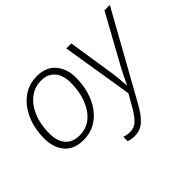

<svg xmlns="http://www.w3.org/2000/svg" viewBox="-152 -821 1345 1345"><g transform="rotate(-45 520.0 -149.0)"><path d="M240.7 8.8Q148.4 8.8 100.6 -47.1Q52.7 -103 52.7 -194.3Q52.7 -290.5 86.7 -368.9Q120.6 -447.3 181.9 -493.7Q243.2 -540 325.2 -540Q415.5 -540 463.9 -483.6Q512.2 -427.2 512.2 -336.9Q512.2 -269.5 494.4 -207.5Q476.6 -145.5 441.9 -96.7Q407.2 -47.9 356.7 -19.5Q306.2 8.8 240.7 8.8ZM245.1 -33.7Q310.5 -33.7 359.1 -73.5Q407.7 -113.3 434.6 -182.9Q461.4 -252.4 461.4 -341.3Q461.4 -384.3 447 -419.7Q432.6 -455.1 402.1 -476.1Q371.6 -497.1 324.7 -497.1Q259.8 -497.1 209.7 -458.3Q159.7 -419.4 131.3 -350.8Q103 -282.2 103 -192.9Q103 -119.1 138.9 -76.4Q174.8 -33.7 245.1 -33.7ZM514.6 242.2Q493.7 242.2 479.5 239.5Q465.3 236.8 453.1 231.9V189Q465.3 193.8 480 196.5Q494.6 199.2 513.7 199.2Q551.8 199.2 580.8 172.4Q609.9 145.5 641.6 90.3L694.3 -1.5L608.4 -530.8H658.2L708 -209Q715.3 -161.6 719.7 -118.9Q724.1 -76.2 725.1 -50.3H728Q738.8 -72.8 759 -114.5Q779.3 -156.2 801.8 -195.8L986.3 -530.8H1039.6L685.1 106Q648.4 171.4 609.4 206.8Q570.3 242.2 514.6 242.2Z"/></g></svg>

Font: Open Sans Light
Style: Italic
Weight: 300
Italic angle: -12°
Designer: Monotype Design Team
Foundry: Monotype Imaging Inc.
Version: Version 3.003; ttfautohint (v1.8.4)